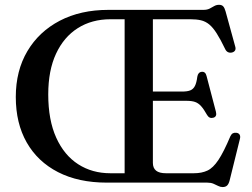

<svg xmlns="http://www.w3.org/2000/svg" viewBox="-20 -740 1022 778"><path d="M419.5 -700H804Q819.5 -700 829.5 -705.2Q839.5 -710.5 848.2 -715.5Q857 -720.5 867.5 -720.5Q878.5 -720.5 884.2 -714.5Q890 -708.5 894 -694L933 -552Q936 -542.5 932.8 -536.2Q929.5 -530 921 -527.5Q912 -525 904.2 -528.5Q896.5 -532 892 -542Q873.5 -580.5 858.2 -604.5Q843 -628.5 827.8 -641Q812.5 -653.5 794.2 -657.8Q776 -662 751.5 -662H599.5V-80Q599.5 -59 612.5 -48.5Q625.5 -38 652.5 -38H765.5Q797.5 -38 820.5 -48.8Q843.5 -59.5 865 -91.8Q886.5 -124 913.5 -188Q917.5 -196.5 923.5 -199.8Q929.5 -203 937.5 -202Q947 -201 951 -194.2Q955 -187.5 952 -176.5L910.5 -9Q907 5 900.5 11.5Q894 18 882 18Q873 18 864.2 13.5Q855.5 9 845 4.5Q834.5 0 819.5 0H413Q298 0 215.2 -42.5Q132.5 -85 88.2 -162.8Q44 -240.5 44 -347Q44 -453.5 91 -532.8Q138 -612 222.2 -656Q306.5 -700 419.5 -700ZM175.5 -357.5Q175.5 -253.5 207.8 -182.2Q240 -111 296.8 -74.5Q353.5 -38 427 -38H485V-662H428Q352 -662 295.2 -626Q238.5 -590 207 -522.2Q175.5 -454.5 175.5 -357.5ZM555.5 -369H718Q739.5 -369 751.5 -374Q763.5 -379 770 -392Q776.5 -405 779.5 -429Q782.5 -447.5 797.5 -449Q812.5 -450.5 817 -432L855 -287Q860 -267.5 844.5 -263Q828.5 -258.5 819.5 -273.5Q806 -297.5 794.8 -310Q783.5 -322.5 770 -327Q756.5 -331.5 735.5 -331.5H555.5Z"/></svg>

Font: Fraunces 28pt
Style: Regular
Weight: 400
Version: Version 1.000;[b76b70a41]